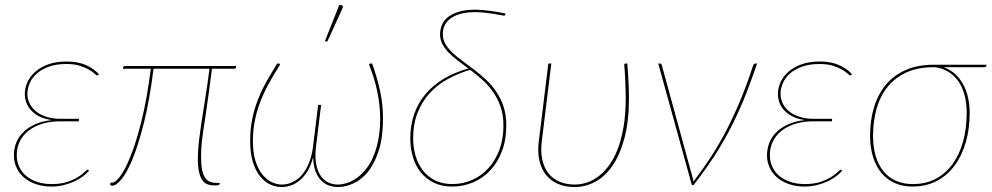

<svg xmlns="http://www.w3.org/2000/svg" viewBox="-20 -746 3998 774"><path d="M376 -444Q374 -442 371.5 -442Q368.5 -442 361 -449.2Q353.5 -456.5 339 -465Q324.5 -473.5 302.2 -480.8Q280 -488 247.5 -488Q207.5 -488 178 -477.5Q148.5 -467 129 -450Q109.5 -433 100 -411.2Q90.5 -389.5 90.5 -367.5Q90.5 -346.5 99.8 -328.2Q109 -310 126.2 -296.2Q143.5 -282.5 168.5 -274.8Q193.5 -267 224.5 -267H298.5L297.5 -257H223Q182 -257 149.5 -246.8Q117 -236.5 94.2 -218.5Q71.5 -200.5 59.5 -175.5Q47.5 -150.5 47.5 -121Q47.5 -95 57.5 -73.5Q67.5 -52 86 -36.5Q104.5 -21 130.5 -12.5Q156.5 -4 188.5 -4Q226 -4 252.2 -13Q278.5 -22 295.5 -33Q312.5 -44 321.5 -53Q330.5 -62 333.5 -62Q335 -62 337 -60L339 -58Q330 -47 315.2 -35.8Q300.5 -24.5 281 -15.2Q261.5 -6 237.8 0Q214 6 187 6Q152.5 6 124.5 -3.8Q96.5 -13.5 77 -30.2Q57.5 -47 46.8 -70Q36 -93 36 -120Q36 -146 45.2 -170Q54.5 -194 73.8 -213Q93 -232 121.8 -245Q150.5 -258 189.5 -262Q158.5 -266 137.8 -277Q117 -288 104 -302.8Q91 -317.5 85.5 -334.2Q80 -351 80 -367Q80 -391 90.5 -414.5Q101 -438 122 -456.5Q143 -475 174.5 -486.5Q206 -498 248.5 -498Q294 -498 326 -483.8Q358 -469.5 379 -447Z M932 -480 931.5 -474Q931 -469 923.5 -469H834.5Q826.5 -406 820.2 -360.8Q814 -315.5 809 -282.5Q804 -249.5 800.5 -226.5Q797 -203.5 794.8 -185.2Q792.5 -167 791.5 -150.8Q790.5 -134.5 790.5 -115.5Q790.5 -83 794.5 -62.2Q798.5 -41.5 806.8 -29.5Q815 -17.5 827.2 -13Q839.5 -8.5 855.5 -8.5H866L865 -3.5Q865 -1.5 861 0Q857 1.5 845 1.5Q829 1.5 816.5 -3Q804 -7.5 795.5 -19.8Q787 -32 782.2 -53.2Q777.5 -74.5 777.5 -107.5Q777.5 -139 782.2 -178.5Q787 -218 794 -264Q801 -310 809.2 -361.5Q817.5 -413 824.5 -469H599Q583 -342 560.5 -252.2Q538 -162.5 514.8 -106Q491.5 -49.5 469.8 -23.5Q448 2.5 433 2.5Q424.5 2.5 424.5 -1L425.5 -10H434.5Q445 -10 464.2 -35Q483.5 -60 505.8 -114.8Q528 -169.5 550 -256.8Q572 -344 588 -469H475.5L476 -473Q476.5 -475.5 478.5 -477.8Q480.5 -480 484.5 -480Z M988.5 0ZM1115.5 -2Q1140 -2 1161.2 -12.8Q1182.5 -23.5 1199 -43.2Q1215.5 -63 1226.5 -91.5Q1237.5 -120 1242 -155.5L1262.5 -323H1274.5L1254 -155.5Q1249.5 -120 1253.5 -91.5Q1257.5 -63 1269 -43.2Q1280.5 -23.5 1299 -12.8Q1317.5 -2 1342.5 -2Q1357 -2 1375.5 -7.2Q1394 -12.5 1412.8 -24.8Q1431.5 -37 1449.5 -57.2Q1467.5 -77.5 1481.5 -107.2Q1495.5 -137 1504 -177Q1512.5 -217 1512.5 -269.5Q1512.5 -318.5 1501.5 -373.8Q1490.5 -429 1468.5 -483Q1467.5 -486 1469.2 -488Q1471 -490 1474 -490H1480Q1498 -441.5 1511 -385Q1524 -328.5 1524 -269Q1524 -193 1507.2 -140.2Q1490.5 -87.5 1464 -54.5Q1437.5 -21.5 1405.2 -6.8Q1373 8 1342 8Q1324.5 8 1307.2 2.2Q1290 -3.5 1275.8 -17.5Q1261.5 -31.5 1252.2 -54.8Q1243 -78 1242.5 -113Q1233.5 -78 1218.8 -54.8Q1204 -31.5 1186.5 -17.5Q1169 -3.5 1150.5 2.2Q1132 8 1115 8Q1091 8 1068.2 -2.8Q1045.5 -13.5 1027.8 -36Q1010 -58.5 999.2 -93.5Q988.5 -128.5 988.5 -177Q988.5 -227 997.2 -268.5Q1006 -310 1020.8 -347Q1035.5 -384 1055.2 -418.8Q1075 -453.5 1097.5 -490H1104Q1107 -490 1108.2 -488Q1109.5 -486 1107.5 -483Q1081 -441.5 1060.8 -403.8Q1040.5 -366 1027 -329.2Q1013.5 -292.5 1006.5 -255.2Q999.5 -218 999.5 -178Q999.5 -127.5 1011 -93.8Q1022.5 -60 1040 -39.8Q1057.5 -19.5 1077.8 -10.8Q1098 -2 1115.5 -2ZM1289.5 -579.5 1347.5 -725.5H1356Q1360 -725.5 1361.5 -721.5Q1363 -717.5 1360.5 -712L1300 -579.5Z M2017 -688Q2016.5 -684.5 2015.5 -683.8Q2014.5 -683 2010.5 -683Q2008 -683 1997.5 -685.2Q1987 -687.5 1971 -690Q1955 -692.5 1935.2 -694.8Q1915.5 -697 1895.5 -697Q1860 -697 1835.2 -689.8Q1810.5 -682.5 1794.8 -670.5Q1779 -658.5 1772 -642.5Q1765 -626.5 1765 -609Q1765 -586.5 1776 -568Q1787 -549.5 1805 -532.5Q1823 -515.5 1846 -499Q1869 -482.5 1893 -464Q1917 -445.5 1940 -424Q1963 -402.5 1981 -375.8Q1999 -349 2010 -316Q2021 -283 2021 -241Q2021 -183 2003.8 -137.2Q1986.5 -91.5 1957 -59.8Q1927.5 -28 1887.8 -11Q1848 6 1803 6Q1760 6 1728.2 -9.8Q1696.5 -25.5 1675.5 -52.2Q1654.5 -79 1644.2 -114.2Q1634 -149.5 1634 -188Q1634 -242 1650 -287Q1666 -332 1696 -367.5Q1726 -403 1769.5 -428.8Q1813 -454.5 1868 -470Q1846 -486.5 1825.2 -502Q1804.5 -517.5 1788.8 -533.8Q1773 -550 1763.5 -568.2Q1754 -586.5 1754 -608.5Q1754 -626 1760.8 -643.8Q1767.5 -661.5 1784 -675.5Q1800.5 -689.5 1828 -698.2Q1855.5 -707 1896.5 -707Q1908.5 -707 1923.2 -705.8Q1938 -704.5 1954 -702.5Q1970 -700.5 1986.2 -697.8Q2002.5 -695 2017.5 -691.5ZM2009.5 -240Q2009.5 -282.5 1997.8 -316Q1986 -349.5 1967.2 -376.2Q1948.5 -403 1924.2 -424.5Q1900 -446 1875.5 -464.5Q1827.5 -450.5 1785.5 -427.5Q1743.5 -404.5 1712.5 -370.8Q1681.5 -337 1663.5 -291.8Q1645.5 -246.5 1645.5 -188.5Q1645.5 -152.5 1655 -119Q1664.5 -85.5 1684 -60Q1703.5 -34.5 1733.2 -19.2Q1763 -4 1803.5 -4Q1845 -4 1882.5 -20.2Q1920 -36.5 1948.2 -67.2Q1976.5 -98 1993 -141.5Q2009.5 -185 2009.5 -240Z M2202.5 -490 2164 -176Q2159 -135 2166 -102.8Q2173 -70.5 2190.5 -48Q2208 -25.5 2235.2 -13.8Q2262.5 -2 2297.5 -2Q2321 -2 2345.2 -9.8Q2369.5 -17.5 2392.2 -34.8Q2415 -52 2435.2 -79.2Q2455.5 -106.5 2470.2 -145.5Q2485 -184.5 2493.8 -235.5Q2502.5 -286.5 2502.5 -351.5Q2502.5 -364 2502 -381Q2501.5 -398 2500.8 -416Q2500 -434 2499 -451.5Q2498 -469 2496.5 -483Q2496 -486.5 2497.8 -488.2Q2499.5 -490 2501.5 -490H2509Q2510.5 -472.5 2511.5 -454.2Q2512.5 -436 2513.5 -418Q2514.5 -400 2515 -383.2Q2515.5 -366.5 2515.5 -352Q2515.5 -256 2497 -187.8Q2478.5 -119.5 2447.8 -76Q2417 -32.5 2377.8 -12.2Q2338.5 8 2296.5 8Q2259 8 2229.8 -4.5Q2200.5 -17 2181.5 -40.5Q2162.5 -64 2154.5 -98.2Q2146.5 -132.5 2152 -176L2190.5 -490Z M3032 -490Q3013 -434 2994.8 -386.2Q2976.5 -338.5 2957.5 -296.5Q2938.5 -254.5 2918.5 -216.8Q2898.5 -179 2876.5 -143.2Q2854.5 -107.5 2829.5 -72.2Q2804.5 -37 2776 0H2769L2633.5 -490H2640.5Q2646 -490 2648 -483L2771 -34Q2774 -24 2775.5 -14Q2813 -63 2845.8 -113.2Q2878.5 -163.5 2907.8 -219.8Q2937 -276 2963.8 -340Q2990.5 -404 3015.5 -480.5Q3017.5 -486 3019.8 -488Q3022 -490 3025 -490Z M3412 -444Q3410 -442 3407.5 -442Q3404.5 -442 3397 -449.2Q3389.5 -456.5 3375 -465Q3360.5 -473.5 3338.2 -480.8Q3316 -488 3283.5 -488Q3243.5 -488 3214 -477.5Q3184.5 -467 3165 -450Q3145.5 -433 3136 -411.2Q3126.5 -389.5 3126.5 -367.5Q3126.5 -346.5 3135.8 -328.2Q3145 -310 3162.2 -296.2Q3179.5 -282.5 3204.5 -274.8Q3229.5 -267 3260.5 -267H3334.5L3333.5 -257H3259Q3218 -257 3185.5 -246.8Q3153 -236.5 3130.2 -218.5Q3107.5 -200.5 3095.5 -175.5Q3083.5 -150.5 3083.5 -121Q3083.5 -95 3093.5 -73.5Q3103.5 -52 3122 -36.5Q3140.5 -21 3166.5 -12.5Q3192.5 -4 3224.5 -4Q3262 -4 3288.2 -13Q3314.5 -22 3331.5 -33Q3348.5 -44 3357.5 -53Q3366.5 -62 3369.5 -62Q3371 -62 3373 -60L3375 -58Q3366 -47 3351.2 -35.8Q3336.5 -24.5 3317 -15.2Q3297.5 -6 3273.8 0Q3250 6 3223 6Q3188.5 6 3160.5 -3.8Q3132.5 -13.5 3113 -30.2Q3093.5 -47 3082.8 -70Q3072 -93 3072 -120Q3072 -146 3081.2 -170Q3090.5 -194 3109.8 -213Q3129 -232 3157.8 -245Q3186.5 -258 3225.5 -262Q3194.5 -266 3173.8 -277Q3153 -288 3140 -302.8Q3127 -317.5 3121.5 -334.2Q3116 -351 3116 -367Q3116 -391 3126.5 -414.5Q3137 -438 3158 -456.5Q3179 -475 3210.5 -486.5Q3242 -498 3284.5 -498Q3330 -498 3362 -483.8Q3394 -469.5 3415 -447Z M3784.5 -475Q3810.5 -465.5 3830 -447.8Q3849.5 -430 3862.8 -405.8Q3876 -381.5 3882.5 -352Q3889 -322.5 3889 -290Q3889 -226 3873.2 -172Q3857.5 -118 3828 -78.2Q3798.5 -38.5 3755.8 -16.2Q3713 6 3659 6Q3619 6 3587.2 -8Q3555.5 -22 3533.5 -48.5Q3511.5 -75 3499.5 -113Q3487.5 -151 3487.5 -199.5Q3487.5 -261.5 3503.5 -314Q3519.5 -366.5 3551.2 -404.5Q3583 -442.5 3631 -463.8Q3679 -485 3743 -485H3957.5L3957 -483Q3956.5 -480 3954.5 -477.5Q3952.5 -475 3947 -475ZM3877 -291.5Q3877 -328.5 3869 -360.2Q3861 -392 3845 -416Q3829 -440 3805.2 -455.2Q3781.5 -470.5 3750.5 -475H3742.5Q3679.5 -475 3633.5 -453.8Q3587.5 -432.5 3557.8 -395.5Q3528 -358.5 3513.8 -307.8Q3499.5 -257 3499.5 -198.5Q3499.5 -152.5 3510.2 -116.5Q3521 -80.5 3541.5 -55.5Q3562 -30.5 3591.8 -17.2Q3621.5 -4 3660 -4Q3712 -4 3752.2 -25.2Q3792.5 -46.5 3820.2 -84.8Q3848 -123 3862.5 -175.8Q3877 -228.5 3877 -291.5Z"/></svg>

Font: Lato Hairline
Style: Italic
Weight: 100
Italic angle: -7°
Designer: Lukasz Dziedzic
Foundry: tyPoland Lukasz Dziedzic
Version: Version 2.007; 2014-02-27